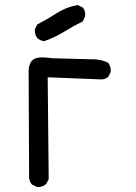

<svg xmlns="http://www.w3.org/2000/svg" viewBox="-20 -745 540 765"><path d="M127 0 107 -10Q97 -22 96 -37L94 -466Q96 -486 103 -497.5Q110 -509 126 -514Q144 -519 188 -513L335 -509Q378 -511 411 -495Q423 -479 421 -458L411 -438Q395 -426 374 -429L170 -437L174 -31L164 -12Q148 2 127 0ZM156 -581Q140 -583 129 -593Q117 -608 119 -629L129 -648Q168 -668 206 -692.5Q244 -717 289 -725L310 -715Q322 -701 319 -680L310 -660Q270 -640 233.5 -617.5Q197 -595 156 -581Z"/></svg>

Font: NaniFont Regular
Style: Regular
Weight: 400
Designer: Nanigashitei
Version: Version 1.036